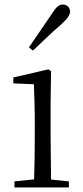

<svg xmlns="http://www.w3.org/2000/svg" viewBox="-20 -830 368 850"><path d="M108 -620 126 -606C169 -647 210 -687 251 -722C279 -748 290 -763 290 -779C290 -799 274 -810 259 -810C241 -810 228 -799 209 -768C176 -719 142 -670 108 -620ZM130 0H285V-27L206 -35L204 -227V-378L206 -515L194 -523L39 -487V-461L130 -457C132 -407 134 -352 134 -285V-227C134 -173 133 -91 131 -36L44 -27V0Z"/></svg>

Font: Noto Serif JP Light
Style: Regular
Weight: 300
Designer: Ryoko NISHIZUKA 西塚涼子 (kana & ideographs); Frank Grießhammer (Latin, Greek & Cyrillic); Wenlong ZHANG 张文龙 (bopomofo); San
Foundry: Adobe
Version: Version 2.001;hotconv 1.1.0;makeotfexe 2.6.0